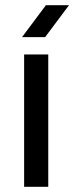

<svg xmlns="http://www.w3.org/2000/svg" viewBox="-20 -720 286 740"><path d="M73 0V-510H166V0ZM65 -577 157 -700H246L154 -577Z"/></svg>

Font: MuseoModerno
Style: Regular
Weight: 400
Designer: Pablo Cosgaya, Héctor Gatti, Marcela Romero, and the Authors of The MuseoModerno Project.
Foundry: Omnibus-Type Team
Version: Version 1.001